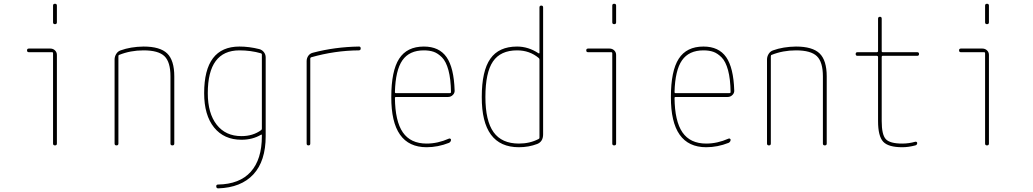

<svg xmlns="http://www.w3.org/2000/svg" viewBox="-20 -780 5540 1030"><path d="M134.8 -500Q125 -500 125 -509.8Q125 -519.5 134.8 -519.5H250Q264.6 -519.5 274.9 -509.8Q285.2 -500 285.2 -485.4V-9.8Q285.2 0 274.9 0Q264.6 0 264.6 -9.8V-495.1Q264.6 -500 259.8 -500ZM264.6 -660.2V-750Q264.6 -759.8 274.9 -759.8Q285.2 -759.8 285.2 -750V-660.2Q285.2 -650.4 274.9 -650.4Q264.6 -650.4 264.6 -660.2Z M594.7 -9.8V-460.9Q594.7 -476.6 603.5 -490.7Q612.3 -504.9 627 -509.8Q680.7 -529.3 750 -530.3Q838.9 -530.3 877 -493.2Q915 -456.1 915 -370.1V-9.8Q915 0 904.8 0Q894.5 0 894.5 -9.8V-370.1Q894.5 -447.3 862.3 -478.5Q830.1 -509.8 750 -509.8Q679.7 -509.8 619.1 -485.4Q615.2 -484.4 615.2 -477.5V-9.8Q615.2 0 605 0Q594.7 0 594.7 -9.8Z M1264.6 -509.8Q1094.7 -509.8 1094.7 -280.3Q1094.7 -171.9 1142.6 -110.8Q1190.4 -49.8 1275.4 -49.8Q1336.9 -49.8 1380.9 -82Q1384.8 -85 1384.8 -89.8V-488.3Q1384.8 -492.2 1379.9 -494.1Q1325.2 -509.8 1264.6 -509.8ZM1275.4 -30.3Q1181.6 -30.3 1128.4 -96.2Q1075.2 -162.1 1075.2 -280.3Q1075.2 -530.3 1264.6 -530.3Q1316.4 -530.3 1371.1 -516.6Q1385.7 -512.7 1395.5 -500.5Q1405.3 -488.3 1405.3 -471.7V-49.8Q1405.3 84 1339.4 155.3Q1273.4 226.6 1150.4 230.5Q1140.6 230.5 1140.1 220.2Q1139.6 210 1149.4 210Q1265.6 208 1325.2 141.6Q1384.8 75.2 1384.8 -49.8V-55.7Q1384.8 -59.6 1380.9 -57.6Q1335 -30.3 1275.4 -30.3Z M1625 -9.8V-452.1Q1625 -467.8 1633.8 -480.5Q1642.6 -493.2 1658.2 -497.1Q1776.4 -528.3 1906.2 -530.3Q1915 -530.3 1915 -520Q1915 -509.8 1904.3 -509.8Q1776.4 -508.8 1649.4 -472.7Q1645.5 -471.7 1644.5 -466.8V-9.8Q1644.5 0 1634.8 0Q1625 0 1625 -9.8Z M2253.9 -509.8Q2175.8 -509.8 2138.7 -456.5Q2101.6 -403.3 2098.6 -286.1Q2098.6 -280.3 2104.5 -280.3H2393.6Q2398.4 -280.3 2399.4 -285.2Q2398.4 -356.4 2385.7 -403.3Q2373 -450.2 2351.1 -472.2Q2329.1 -494.1 2306.6 -502Q2284.2 -509.8 2253.9 -509.8ZM2268.6 9.8Q2078.1 9.8 2079.1 -259.8Q2079.1 -399.4 2121.1 -464.8Q2163.1 -530.3 2253.9 -530.3Q2335.9 -530.3 2375.5 -473.6Q2415 -417 2418.9 -294.9Q2419.9 -281.2 2409.2 -270.5Q2398.4 -259.8 2383.8 -259.8H2104.5Q2099.6 -259.8 2098.6 -255.9Q2099.6 -129.9 2141.1 -69.8Q2182.6 -9.8 2268.6 -9.8Q2328.1 -9.8 2387.7 -36.1Q2391.6 -38.1 2395.5 -36.1Q2399.4 -34.2 2399.4 -30.3Q2399.4 -19.5 2388.7 -13.7Q2329.1 9.8 2268.6 9.8Z M2753.9 -509.8Q2665 -509.8 2624.5 -450.2Q2584 -390.6 2584 -259.8Q2584 -131.8 2627.9 -70.8Q2671.9 -9.8 2763.7 -9.8Q2822.3 -9.8 2869.1 -34.2Q2874 -36.1 2874 -41V-460Q2874 -465.8 2870.1 -468.8Q2821.3 -509.8 2753.9 -509.8ZM2763.7 9.8Q2563.5 9.8 2564.5 -259.8Q2564.5 -399.4 2610.4 -464.8Q2656.2 -530.3 2753.9 -530.3Q2814.5 -530.3 2869.1 -494.1Q2874 -492.2 2874 -496.1V-740.2Q2874 -750 2883.8 -750Q2893.6 -750 2893.6 -740.2V-59.6Q2893.6 -20.5 2862.3 -7.8Q2816.4 9.8 2763.7 9.8Z M3134.8 -500Q3125 -500 3125 -509.8Q3125 -519.5 3134.8 -519.5H3250Q3264.6 -519.5 3274.9 -509.8Q3285.2 -500 3285.2 -485.4V-9.8Q3285.2 0 3274.9 0Q3264.6 0 3264.6 -9.8V-495.1Q3264.6 -500 3259.8 -500ZM3264.6 -660.2V-750Q3264.6 -759.8 3274.9 -759.8Q3285.2 -759.8 3285.2 -750V-660.2Q3285.2 -650.4 3274.9 -650.4Q3264.6 -650.4 3264.6 -660.2Z M3753.9 -509.8Q3675.8 -509.8 3638.7 -456.5Q3601.6 -403.3 3598.6 -286.1Q3598.6 -280.3 3604.5 -280.3H3893.6Q3898.4 -280.3 3899.4 -285.2Q3898.4 -356.4 3885.7 -403.3Q3873 -450.2 3851.1 -472.2Q3829.1 -494.1 3806.6 -502Q3784.2 -509.8 3753.9 -509.8ZM3768.6 9.8Q3578.1 9.8 3579.1 -259.8Q3579.1 -399.4 3621.1 -464.8Q3663.1 -530.3 3753.9 -530.3Q3835.9 -530.3 3875.5 -473.6Q3915 -417 3918.9 -294.9Q3919.9 -281.2 3909.2 -270.5Q3898.4 -259.8 3883.8 -259.8H3604.5Q3599.6 -259.8 3598.6 -255.9Q3599.6 -129.9 3641.1 -69.8Q3682.6 -9.8 3768.6 -9.8Q3828.1 -9.8 3887.7 -36.1Q3891.6 -38.1 3895.5 -36.1Q3899.4 -34.2 3899.4 -30.3Q3899.4 -19.5 3888.7 -13.7Q3829.1 9.8 3768.6 9.8Z M4094.7 -9.8V-460.9Q4094.7 -476.6 4103.5 -490.7Q4112.3 -504.9 4127 -509.8Q4180.7 -529.3 4250 -530.3Q4338.9 -530.3 4377 -493.2Q4415 -456.1 4415 -370.1V-9.8Q4415 0 4404.8 0Q4394.5 0 4394.5 -9.8V-370.1Q4394.5 -447.3 4362.3 -478.5Q4330.1 -509.8 4250 -509.8Q4179.7 -509.8 4119.1 -485.4Q4115.2 -484.4 4115.2 -477.5V-9.8Q4115.2 0 4105 0Q4094.7 0 4094.7 -9.8Z M4580.1 -480.5Q4570.3 -480.5 4570.3 -490.2Q4570.3 -500 4580.1 -500H4684.6Q4689.5 -500 4690.4 -504.9V-679.7Q4690.4 -689.5 4700.2 -689.9Q4710 -690.4 4710 -679.7V-504.9Q4710 -500 4714.8 -500H4900.4Q4910.2 -500 4910.2 -490.2Q4910.2 -480.5 4900.4 -480.5H4714.8Q4710 -480.5 4710 -474.6V-129.9Q4710 -57.6 4731.9 -33.7Q4753.9 -9.8 4820.3 -9.8Q4855.5 -9.8 4889.6 -19.5Q4893.6 -20.5 4897 -18.6Q4900.4 -16.6 4900.4 -12.7Q4900.4 -2.9 4890.6 0Q4853.5 9.8 4820.3 9.8Q4745.1 9.8 4717.8 -20Q4690.4 -49.8 4690.4 -129.9V-474.6Q4690.4 -479.5 4684.6 -480.5Z M5134.8 -500Q5125 -500 5125 -509.8Q5125 -519.5 5134.8 -519.5H5250Q5264.6 -519.5 5274.9 -509.8Q5285.2 -500 5285.2 -485.4V-9.8Q5285.2 0 5274.9 0Q5264.6 0 5264.6 -9.8V-495.1Q5264.6 -500 5259.8 -500ZM5264.6 -660.2V-750Q5264.6 -759.8 5274.9 -759.8Q5285.2 -759.8 5285.2 -750V-660.2Q5285.2 -650.4 5274.9 -650.4Q5264.6 -650.4 5264.6 -660.2Z"/></svg>

Font: Rounded Mgen+ 1mn thin
Style: Regular
Weight: 100
Designer: [Source Han Sans]
Ryoko NISHIZUKA  (kana & ideographs); Paul D. Hunt (Latin, Greek & Cyrillic); Wenlong ZHANG  (bopomofo
Version: Version 1.059.20150602